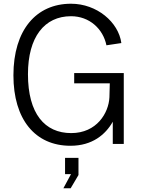

<svg xmlns="http://www.w3.org/2000/svg" viewBox="-20 -772 756 1030"><path d="M358 10C475 10 546 -50 585 -119V0H644V-380H378V-325H569L567 -250C563 -166 499 -58 362 -58C220 -58 130 -162 130 -374C130 -573 218 -685 361 -685C460 -685 533 -617 551 -529L631 -541C616 -653 500 -752 361 -752C174 -752 52 -611 52 -368C52 -132 168 10 358 10ZM359 238 401 167V75H329V162H361L320 238Z"/></svg>

Font: Cheyenne Sans Light
Style: Regular
Weight: 300
Designer: The Public Sans project authors (U.S. Web Design System), Libre Franklin designed by Pablo Impallari and Rodrigo Fuenzal
Foundry: The Cheyenne Sans Project Authors
Version: Version 2.007